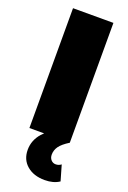

<svg xmlns="http://www.w3.org/2000/svg" viewBox="-176 -757 702 1054"><g transform="rotate(20 175.0 -230.0)"><path d="M57 0V-700H293V0Q253 25 237.5 47Q222 69 222 95Q222 114 233 126Q244 138 260 138Q278 138 292 127L318 217Q284 240 233 240Q168 240 128.5 206Q89 172 89 115Q89 59 128 15Q135 7 143 0Z"/></g></svg>

Font: Montserrat Thin Black
Style: Regular
Weight: 900
Version: Version 9.000